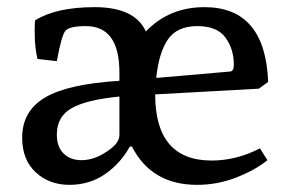

<svg xmlns="http://www.w3.org/2000/svg" viewBox="-20 -508 803 537"><path d="M139 -337 85 -343Q77 -374 77 -419Q77 -441 78 -451Q137 -488 245 -488Q357 -488 388 -420Q453 -488 552 -488Q722 -488 730 -279L704 -260L414 -244Q414 -59 572 -59Q641 -59 707 -93L728 -60Q695 -33 642 -12Q589 9 531 9Q404 9 349 -98H343Q318 -52 274.5 -21.5Q231 9 174 9Q118 9 80 -26Q42 -61 42 -123Q42 -197 105.5 -235Q169 -273 314 -282V-305Q314 -435 220 -435Q175 -435 163 -422Q152 -409 139 -337ZM417 -290 624 -308Q634 -309 634 -327Q634 -371 610.5 -403Q587 -435 532 -435Q475 -435 449.5 -397.5Q424 -360 417 -290ZM314 -131V-238Q222 -229 180.5 -205.5Q139 -182 139 -132Q139 -97 158 -78.5Q177 -60 208 -60Q249 -60 291 -93Q314 -111 314 -131Z"/></svg>

Font: Poly
Style: Regular
Weight: 400
Designer: Jos Nicols Silva Schwarzenberg
Foundry: Jose Nicolas Silva Schwarzenberg
Version: Version 1.001